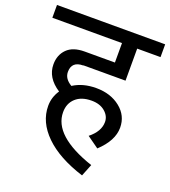

<svg xmlns="http://www.w3.org/2000/svg" viewBox="-160 -749 864 974"><g transform="rotate(20 272.5 -262.5)"><path d="M211 -405 210 -404Q148 -404 148 -347Q148 -310 189 -286Q240 -319 312 -319Q390 -319 442 -277.5Q494 -236 494 -171Q494 -101 421 -33L358 -78Q412 -121 412 -172Q412 -204 384.5 -227.5Q357 -251 312 -251Q257 -251 226 -222.5Q195 -194 195 -147Q195 -19 421 57L395 122Q259 79 186 7.5Q113 -64 113 -151Q113 -198 140 -238Q66 -286 66 -358Q66 -409 98 -441Q130 -473 193 -473H356V-578H-20V-647H564V-578H438V-405Z"/></g></svg>

Font: Martel Sans
Style: Regular
Weight: 400
Designer: Dan Reynolds and Mathieu Réguer
Foundry: Dan Reynolds and Mathieu Réguer
Version: Version 1.001;PS 001.001;hotconv 1.0.70;makeotf.lib2.5.58329